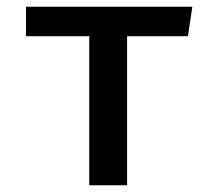

<svg xmlns="http://www.w3.org/2000/svg" viewBox="-20 -548 640 568"><path d="M536 -441H356V0H244V-441H57V-528H549Z"/></svg>

Font: Fira Mono Medium
Style: Regular
Weight: 500
Designer: Carrois Corporate & Edenspiekermann AG
Foundry: Carrois Corporate GbR & Edenspiekermann AG
Version: Version 3.206